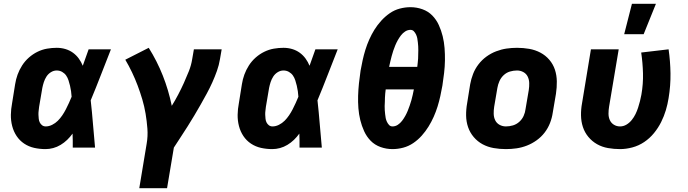

<svg xmlns="http://www.w3.org/2000/svg" viewBox="-20 -781 3640 1016"><path d="M221 8Q190 8 161 1.5Q132 -5 108 -21Q84 -37 68 -61Q52 -85 44.5 -114Q37 -143 37.5 -173.5Q38 -204 44 -235L60 -335Q64 -361 73 -386Q82 -411 97 -434.5Q112 -458 133 -476.5Q154 -495 178.5 -507Q203 -519 229 -523.5Q255 -528 280 -528Q304 -528 326 -521.5Q348 -515 366 -502Q384 -489 397 -471Q410 -453 418 -433Q426 -455 433.5 -476.5Q441 -498 449 -520H567Q540 -452 514 -384.5Q488 -317 460 -250Q467 -188 472 -125Q477 -62 483 0H365Q365 -18 365 -36.5Q365 -55 364 -74Q351 -56 335.5 -41Q320 -26 301 -14.5Q282 -3 261.5 2.5Q241 8 221 8ZM222 -112Q239 -112 256 -120.5Q273 -129 286 -142Q299 -155 309.5 -170.5Q320 -186 328.5 -202.5Q337 -219 344.5 -235.5Q352 -252 359 -269Q358 -284 356 -298.5Q354 -313 350.5 -327.5Q347 -342 342.5 -356Q338 -370 330 -381.5Q322 -393 309 -400.5Q296 -408 280 -408Q264 -408 249.5 -399Q235 -390 226 -376Q217 -362 212 -346.5Q207 -331 204 -316L187 -216Q186 -205 184.5 -194.5Q183 -184 183.5 -173.5Q184 -163 185 -152.5Q186 -142 190.5 -133Q195 -124 203 -118Q211 -112 222 -112Z M864 215H717L756 -20Q763 -60 760 -100Q757 -140 750.5 -179Q744 -218 733 -255Q722 -292 708.5 -328Q695 -364 678.5 -398.5Q662 -433 643 -465L767 -528Q811 -458 841.5 -381Q872 -304 889 -221Q907 -250 923 -280.5Q939 -311 953 -342Q967 -373 979.5 -404.5Q992 -436 997 -468L1006 -520H1153L1144 -468Q1139 -437 1128 -406Q1117 -375 1103.5 -345Q1090 -315 1074 -285.5Q1058 -256 1041.5 -227Q1025 -198 1008 -169.5Q991 -141 973 -112.5Q955 -84 936.5 -56Q918 -28 900 0Z M1421 8Q1390 8 1361 1.5Q1332 -5 1308 -21Q1284 -37 1268 -61Q1252 -85 1244.5 -114Q1237 -143 1237.5 -173.5Q1238 -204 1244 -235L1260 -335Q1264 -361 1273 -386Q1282 -411 1297 -434.5Q1312 -458 1333 -476.5Q1354 -495 1378.5 -507Q1403 -519 1429 -523.5Q1455 -528 1480 -528Q1504 -528 1526 -521.5Q1548 -515 1566 -502Q1584 -489 1597 -471Q1610 -453 1618 -433Q1626 -455 1633.5 -476.5Q1641 -498 1649 -520H1767Q1740 -452 1714 -384.5Q1688 -317 1660 -250Q1667 -188 1672 -125Q1677 -62 1683 0H1565Q1565 -18 1565 -36.5Q1565 -55 1564 -74Q1551 -56 1535.5 -41Q1520 -26 1501 -14.5Q1482 -3 1461.5 2.5Q1441 8 1421 8ZM1422 -112Q1439 -112 1456 -120.5Q1473 -129 1486 -142Q1499 -155 1509.5 -170.5Q1520 -186 1528.5 -202.5Q1537 -219 1544.5 -235.5Q1552 -252 1559 -269Q1558 -284 1556 -298.5Q1554 -313 1550.5 -327.5Q1547 -342 1542.5 -356Q1538 -370 1530 -381.5Q1522 -393 1509 -400.5Q1496 -408 1480 -408Q1464 -408 1449.5 -399Q1435 -390 1426 -376Q1417 -362 1412 -346.5Q1407 -331 1404 -316L1387 -216Q1386 -205 1384.5 -194.5Q1383 -184 1383.5 -173.5Q1384 -163 1385 -152.5Q1386 -142 1390.5 -133Q1395 -124 1403 -118Q1411 -112 1422 -112Z M2057 8Q2024 8 1993.5 -3Q1963 -14 1941.5 -36Q1920 -58 1907 -86.5Q1894 -115 1886.5 -145.5Q1879 -176 1876.5 -208.5Q1874 -241 1875 -274Q1876 -307 1879.5 -340.5Q1883 -374 1888 -407Q1893 -435 1899 -462.5Q1905 -490 1913.5 -517.5Q1922 -545 1934 -572Q1946 -599 1961.5 -624Q1977 -649 1997.5 -671.5Q2018 -694 2042.5 -711Q2067 -728 2095.5 -735.5Q2124 -743 2152 -743Q2185 -743 2215.5 -732Q2246 -721 2267.5 -699Q2289 -677 2302 -648.5Q2315 -620 2322.5 -589.5Q2330 -559 2332.5 -526.5Q2335 -494 2334.5 -461Q2334 -428 2330 -394.5Q2326 -361 2321 -328Q2316 -300 2310 -272.5Q2304 -245 2295.5 -217.5Q2287 -190 2275 -163Q2263 -136 2247.5 -111Q2232 -86 2212 -63.5Q2192 -41 2167 -24Q2142 -7 2113.5 0.5Q2085 8 2057 8ZM2039 -427H2188Q2189 -438 2190.5 -449Q2192 -460 2192.5 -471Q2193 -482 2193 -493Q2193 -504 2193.5 -515Q2194 -526 2193 -536.5Q2192 -547 2191 -558Q2190 -569 2188 -579Q2186 -589 2181.5 -598.5Q2177 -608 2170 -615.5Q2163 -623 2152 -623Q2137 -623 2124 -614.5Q2111 -606 2101.5 -593.5Q2092 -581 2084.5 -567.5Q2077 -554 2071.5 -540.5Q2066 -527 2061 -512.5Q2056 -498 2052.5 -484Q2049 -470 2045.5 -456Q2042 -442 2039 -427ZM2057 -112Q2072 -112 2085 -120.5Q2098 -129 2107.5 -141.5Q2117 -154 2124.5 -167.5Q2132 -181 2137.5 -194.5Q2143 -208 2148 -222.5Q2153 -237 2157 -251Q2161 -265 2164 -279Q2167 -293 2170 -308H2021Q2020 -297 2018.5 -286Q2017 -275 2017 -264Q2017 -253 2016.5 -242Q2016 -231 2015.5 -220Q2015 -209 2016 -198.5Q2017 -188 2018 -177Q2019 -166 2021 -156Q2023 -146 2027.5 -136.5Q2032 -127 2039 -119.5Q2046 -112 2057 -112Z M2657 8Q2624 8 2592.5 2.5Q2561 -3 2534 -17.5Q2507 -32 2487 -55.5Q2467 -79 2457 -108Q2447 -137 2446.5 -169.5Q2446 -202 2452 -235L2468 -335Q2473 -363 2483.5 -390Q2494 -417 2512 -440.5Q2530 -464 2554 -481.5Q2578 -499 2605.5 -509.5Q2633 -520 2660.5 -524Q2688 -528 2716 -528Q2749 -528 2780.5 -522.5Q2812 -517 2839.5 -502.5Q2867 -488 2887 -464.5Q2907 -441 2916.5 -412Q2926 -383 2926.5 -350.5Q2927 -318 2922 -285L2905 -185Q2901 -157 2890.5 -130Q2880 -103 2862 -79.5Q2844 -56 2819.5 -38.5Q2795 -21 2768 -10.5Q2741 0 2713 4Q2685 8 2657 8ZM2657 -112Q2676 -112 2694.5 -117.5Q2713 -123 2728 -136.5Q2743 -150 2751 -168Q2759 -186 2761 -204L2778 -304Q2781 -323 2780.5 -341.5Q2780 -360 2772.5 -375.5Q2765 -391 2749.5 -399.5Q2734 -408 2716 -408Q2697 -408 2678.5 -402.5Q2660 -397 2645.5 -383.5Q2631 -370 2623 -352Q2615 -334 2612 -316L2595 -216Q2592 -197 2592.5 -178.5Q2593 -160 2600.5 -144.5Q2608 -129 2623.5 -120.5Q2639 -112 2657 -112Z M3261 8Q3229 8 3197.5 2.5Q3166 -3 3139.5 -18Q3113 -33 3093.5 -56.5Q3074 -80 3064.5 -109Q3055 -138 3054.5 -170.5Q3054 -203 3060 -235L3107 -520H3254L3203 -216Q3200 -198 3200 -179.5Q3200 -161 3207 -145.5Q3214 -130 3228.5 -121Q3243 -112 3261 -112Q3279 -112 3295 -121.5Q3311 -131 3323 -146Q3335 -161 3343 -177.5Q3351 -194 3356.5 -211Q3362 -228 3366.5 -245.5Q3371 -263 3374 -280Q3384 -337 3382.5 -393Q3381 -449 3373 -503L3518 -520Q3527 -458 3528 -393Q3529 -328 3518 -262Q3513 -230 3503.5 -198Q3494 -166 3478.5 -135Q3463 -104 3440.5 -76.5Q3418 -49 3389 -29.5Q3360 -10 3326.5 -1Q3293 8 3261 8ZM3283 -600 3324 -761H3451L3386 -600Z"/></svg>

Font: Iosevka Heavy Extended
Style: Italic
Weight: 900
Width: 7
Italic angle: -9°
Monospace: yes
Designer: Belleve Invis
Foundry: Belleve Invis
Version: Version 32.5.0; ttfautohint (v1.8.4)